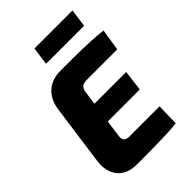

<svg xmlns="http://www.w3.org/2000/svg" viewBox="-257 -999 1110 1110"><g transform="rotate(-45 298.5 -443.5)"><path d="M260 -693Q319 -693 379 -692.5Q439 -692 495 -689.5Q551 -687 597 -681L576 -548H328Q301 -548 288.5 -538Q276 -528 272 -502L228 -187Q225 -165 235 -153.5Q245 -142 270 -142H516L513 -7Q466 -1 410.5 0.5Q355 2 297.5 2.5Q240 3 188 3Q105 3 66.5 -46Q28 -95 38 -173L90 -548Q100 -615 143.5 -654Q187 -693 260 -693ZM91 -419H520L504 -292H71ZM552 -890 537 -780H226L241 -890Z"/></g></svg>

Font: Exo 2 ExtraBold
Style: Italic
Weight: 800
Italic angle: -8°
Designer: Natanael Gama
Foundry: Natanael Gama
Version: Version 2.010